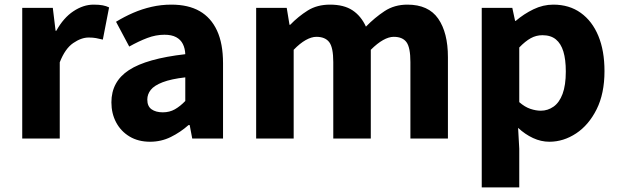

<svg xmlns="http://www.w3.org/2000/svg" viewBox="-20 -598 2675 829"><path d="M76 0V-564H208L220 -465H223Q254 -521 297 -549.5Q340 -578 384 -578Q408 -578 423.5 -575Q439 -572 451 -566L424 -427Q408 -431 394.5 -433.5Q381 -436 363 -436Q331 -436 296 -412Q261 -388 238 -329V0Z M628 14Q577 14 539.5 -8.5Q502 -31 481.5 -69.5Q461 -108 461 -156Q461 -246 537 -295.5Q613 -345 780 -364Q779 -389 769.5 -408Q760 -427 740.5 -437.5Q721 -448 690 -448Q653 -448 616 -434Q579 -420 538 -397L481 -504Q517 -526 555 -542.5Q593 -559 634.5 -568.5Q676 -578 720 -578Q793 -578 842 -550Q891 -522 917 -466Q943 -410 943 -325V0H810L799 -58H794Q759 -27 717.5 -6.5Q676 14 628 14ZM683 -113Q712 -113 735 -126Q758 -139 780 -162V-264Q719 -257 682.5 -243Q646 -229 631 -210Q616 -191 616 -168Q616 -139 634.5 -126Q653 -113 683 -113Z M1086 0V-564H1218L1230 -491H1233Q1268 -527 1308.5 -552.5Q1349 -578 1405 -578Q1465 -578 1502 -553.5Q1539 -529 1560 -483Q1598 -522 1640.5 -550Q1683 -578 1739 -578Q1830 -578 1872 -517.5Q1914 -457 1914 -351V0H1752V-330Q1752 -393 1735 -416Q1718 -439 1680 -439Q1659 -439 1634 -425Q1609 -411 1581 -383V0H1419V-330Q1419 -393 1401.5 -416Q1384 -439 1346 -439Q1325 -439 1300 -425Q1275 -411 1248 -383V0Z M2060 211V-564H2192L2204 -508H2207Q2242 -538 2283.5 -558Q2325 -578 2369 -578Q2438 -578 2487.5 -542.5Q2537 -507 2563.5 -443Q2590 -379 2590 -291Q2590 -194 2556 -126Q2522 -58 2467.5 -22Q2413 14 2352 14Q2316 14 2281.5 -2Q2247 -18 2217 -46L2222 44V211ZM2315 -120Q2345 -120 2370 -137.5Q2395 -155 2409 -192.5Q2423 -230 2423 -289Q2423 -341 2412.5 -375.5Q2402 -410 2380 -428Q2358 -446 2322 -446Q2295 -446 2271.5 -433Q2248 -420 2222 -393V-157Q2246 -136 2270 -128Q2294 -120 2315 -120Z"/></svg>

Font: Noto Sans TC ExtraBold
Style: Regular
Weight: 800
Designer: Ryoko NISHIZUKA  (kana, bopomofo & ideographs); Paul D. Hunt (Latin, Greek & Cyrillic); Sandoll Communications , Soo-you
Foundry: Adobe
Version: Version 2.004-H2;hotconv 1.0.118;makeotfexe 2.5.65603